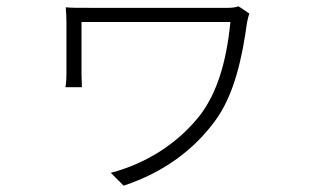

<svg xmlns="http://www.w3.org/2000/svg" viewBox="-20 -526 996 610"><path d="M737.9 -506C728 -502.1 713.8 -501.1 703.8 -501.1H268.1C236.2 -501.1 207 -500.7 188.9 -502.8C190 -489 191.1 -471.9 191.1 -456V-291.9C191.1 -280.9 190.7 -263.8 187.9 -248.9H240.1C240.1 -263.8 239 -282 239 -291.9V-456H712C698.9 -323.9 668 -230.8 617.9 -163C547.9 -72.1 446 -6.7 332 23.1L372.9 63.9C501.8 21 596.9 -51.1 664.1 -143.1C725.1 -226.2 750 -345.9 764.9 -454.9C766 -462 769.9 -476.9 772 -483Z"/></svg>

Font: Karasuma Gothic
Style: Light
Weight: 300
Designer: Rasmus Andersson / Ryoko Nishizuka
Foundry: rsms
Version: Version 1.00